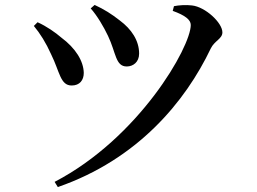

<svg xmlns="http://www.w3.org/2000/svg" viewBox="-20 -720 1040 777"><path d="M347 -686C373 -657 400 -611 417 -575C450 -506 447 -451 493 -451C519 -451 543 -469 543 -503C543 -556 512 -602 465 -637C432 -663 402 -682 363 -700ZM214 37C537 -75 730 -308 833 -524C848 -555 880 -563 880 -589C880 -628 811 -692 757 -698C732 -701 704 -699 684 -695L679 -676C729 -658 752 -640 752 -619C752 -530 543 -162 201 16ZM117 -615C142 -585 166 -547 187 -500C222 -429 224 -374 270 -374C303 -374 319 -396 319 -425C318 -473 286 -525 228 -568C205 -588 168 -614 132 -630Z"/></svg>

Font: Noto Serif CJK KR SemiBold
Style: Regular
Weight: 600
Designer: Ryoko NISHIZUKA 西塚涼子 (kana & ideographs); Frank Grießhammer (Latin, Greek & Cyrillic); Wenlong ZHANG 张文龙 (bopomofo); San
Foundry: Adobe
Version: Version 2.001;hotconv 1.1.0;makeotfexe 2.6.0